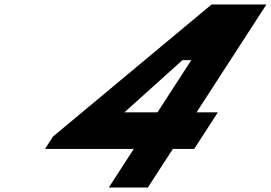

<svg xmlns="http://www.w3.org/2000/svg" viewBox="-20 -845 1220 865"><path d="M1180.4 -825H933.4L219 -230L182.7 -174H582.7L470 0H646L758.7 -174H854.7L961.6 -339H865.6ZM841.8 -574 689.6 -339H540.6L801.8 -574Z"/></svg>

Font: Hussar
Style: BdWodka
Weight: 700
Foundry: Cannot Into Space Fonts
Version: Version 2.00